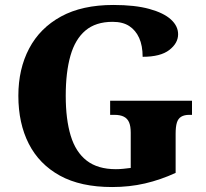

<svg xmlns="http://www.w3.org/2000/svg" viewBox="-20 -744 831 774"><path d="M432 10Q305 10 221.5 -36Q138 -82 96 -164.5Q54 -247 54 -358Q54 -466 97.5 -548.5Q141 -631 226 -677.5Q311 -724 437 -724Q524 -724 582 -708Q640 -692 669 -665.5Q698 -639 698 -606Q698 -570 662.5 -542.5Q627 -515 555 -515Q555 -560 541 -591Q527 -622 501 -639Q475 -656 434 -656Q366 -656 324.5 -621Q283 -586 264 -519.5Q245 -453 245 -358Q245 -263 265 -197Q285 -131 329.5 -96.5Q374 -62 447 -62Q461 -62 476.5 -63.5Q492 -65 507 -67V-209Q507 -235 500.5 -250.5Q494 -266 479.5 -273.5Q465 -281 441 -281H424V-338H754V-281H743Q723 -281 710.5 -273.5Q698 -266 693 -249.5Q688 -233 688 -205V-47Q627 -19 564.5 -4.5Q502 10 432 10Z"/></svg>

Font: Noto Serif Thai ExtraBold
Style: Regular
Weight: 800
Version: Version 2.001